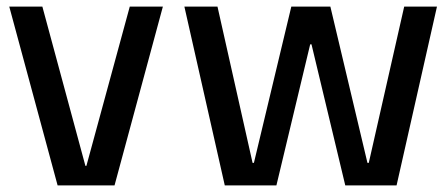

<svg xmlns="http://www.w3.org/2000/svg" viewBox="-20 -560 1345 580"><path d="M8 -540H108L238 -59H241L372 -540H472L326 0H154Z M537 -540H637L743 -68H747L860 -540H978L1090 -68H1094L1201 -540H1300L1178 0H1023L921 -426H917L815 0H659Z"/></svg>

Font: Pathway Extreme SemiCondensed Medium
Style: Regular
Weight: 500
Width: 4
Version: Version 1.001;gftools[0.9.26]